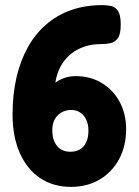

<svg xmlns="http://www.w3.org/2000/svg" viewBox="-20 -711 541 749"><path d="M257 18Q188 18 137 -16Q86 -50 57.5 -113.5Q29 -177 29 -265Q29 -342 44 -407.5Q59 -473 88 -525.5Q117 -578 159.5 -615Q202 -652 257 -671.5Q312 -691 379 -691Q398 -691 414 -687.5Q430 -684 440.5 -668Q451 -652 451 -615Q451 -578 440 -562.5Q429 -547 412 -543Q395 -539 375 -539Q338 -539 309 -529Q280 -519 258.5 -502Q237 -485 223 -463Q209 -441 202 -416.5Q195 -392 195 -369L182 -368Q185 -379 198 -389.5Q211 -400 231.5 -407Q252 -414 276 -414Q332 -414 376.5 -387.5Q421 -361 446.5 -314Q472 -267 472 -207Q472 -141 444.5 -90Q417 -39 368.5 -10.5Q320 18 257 18ZM254 -119Q277 -119 292.5 -128.5Q308 -138 316.5 -156.5Q325 -175 325 -201Q325 -226 316.5 -244Q308 -262 293 -272Q278 -282 258 -282Q236 -282 219 -272Q202 -262 193 -244.5Q184 -227 184 -203Q184 -177 192.5 -158Q201 -139 216.5 -129Q232 -119 254 -119Z"/></svg>

Font: Fredoka SemiCondensed SemiBold
Style: Regular
Weight: 600
Width: 4
Designer: Ben Nathan
Foundry: Milena B. Brandão, Ben Nathan
Version: Version 2.001